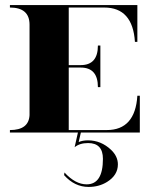

<svg xmlns="http://www.w3.org/2000/svg" viewBox="-20 -528 606 765"><path d="M19.5 0V-9.8Q94.7 -9.8 97.7 -69.3V-429.7Q97.7 -498 19.5 -498V-507.8H527.3V-361.3H517.6Q508.8 -498 395.5 -498H253.9V-268.6H301.8Q370.1 -268.6 370.1 -346.7H379.9V-180.7H370.1Q370.1 -258.8 301.8 -258.8H253.9V-9.8H405.3Q518.6 -9.8 527.3 -146.5Q527.3 -146.5 537.1 -146.5V0H302.2L293.5 38.1Q308.6 31.2 330.6 31.2Q382.8 31.2 422.9 69.3Q449.7 95.2 449.7 127Q449.7 169.9 406.7 196.8Q374.5 216.8 333 216.8Q277.3 216.8 235.4 169.9L236.8 159.2Q280.3 206.5 325.2 206.5Q390.1 206.5 390.1 105Q390.1 42 331.1 42Q297.4 42 277.3 58.6L290.5 0Z"/></svg>

Font: spinweradC
Style: Bold
Weight: 700
Width: 7
Version: Version 0.3